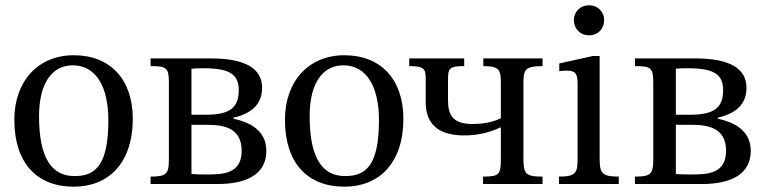

<svg xmlns="http://www.w3.org/2000/svg" viewBox="-20 -693 2883 723"><path d="M258 10C388 10 480 -78 480 -246C480 -394 395 -485 258 -485C123 -485 34 -387 34 -242C34 -80 118 10 258 10ZM262 -30C176 -29 127 -96 127 -255C127 -383 178 -447 254 -447C343 -447 388 -364 388 -241C388 -78 344 -30 262 -30Z M798 0C914 0 983 -40 983 -125C983 -208 910 -235 859 -246V-250C923 -264 967 -298 967 -362C967 -434 906 -473 774 -473H547V-444C608 -444 616 -438 616 -380V-91C616 -37 605 -28 547 -28V0ZM762 -36C739 -36 721 -36 701 -38V-223H761C827 -223 890 -209 890 -125C890 -40 822 -36 762 -36ZM701 -434C717 -436 735 -436 747 -436C844 -436 879 -413 879 -354C879 -291 850 -261 756 -261H701Z M1277 10C1407 10 1499 -78 1499 -246C1499 -394 1414 -485 1277 -485C1142 -485 1053 -387 1053 -242C1053 -80 1137 10 1277 10ZM1281 -30C1195 -29 1146 -96 1146 -255C1146 -383 1197 -447 1273 -447C1362 -447 1407 -364 1407 -241C1407 -78 1363 -30 1281 -30Z M2023 0V-28C1958 -28 1951 -38 1951 -100V-371C1951 -428 1952 -444 2023 -444V-473H1800V-444C1865 -444 1866 -428 1866 -371V-248C1833 -231 1792 -226 1761 -226C1686 -226 1667 -258 1667 -316V-394C1667 -436 1673 -444 1728 -444V-473H1521V-444C1578 -444 1583 -433 1583 -396V-310C1583 -249 1607 -183 1728 -183C1781 -183 1825 -195 1864 -213H1866V-100C1866 -37 1863 -28 1799 -28V0Z M2310 0V-28C2243 -28 2238 -43 2238 -101V-482H2212L2086 -454V-425C2086 -425 2097 -427 2111 -427C2140 -427 2155 -423 2155 -380V-101C2155 -44 2152 -28 2085 -28V0ZM2198 -560C2233 -560 2255 -586 2255 -617C2255 -647 2233 -673 2198 -673C2163 -673 2141 -647 2141 -617C2141 -586 2164 -560 2198 -560Z M2622 0C2738 0 2807 -40 2807 -125C2807 -208 2734 -235 2683 -246V-250C2747 -264 2791 -298 2791 -362C2791 -434 2730 -473 2598 -473H2371V-444C2432 -444 2440 -438 2440 -380V-91C2440 -37 2429 -28 2371 -28V0ZM2586 -36C2563 -36 2545 -36 2525 -38V-223H2585C2651 -223 2714 -209 2714 -125C2714 -40 2646 -36 2586 -36ZM2525 -434C2541 -436 2559 -436 2571 -436C2668 -436 2703 -413 2703 -354C2703 -291 2674 -261 2580 -261H2525Z"/></svg>

Font: STIX Two Text
Style: Regular
Weight: 400
Designer: Ross Mills, John Hudson & Paul Hanslow, Tiro Typeworks Ltd; with prior portions MicroPress Inc., and Coen Hoffman.
Foundry: Tiro Typeworks Ltd
Version: Version 2.13 b171